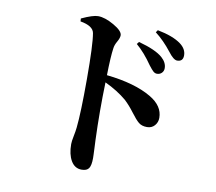

<svg xmlns="http://www.w3.org/2000/svg" viewBox="-89 -893 1177 1048"><g transform="rotate(10 500.0 -368.5)"><path d="M606 -676 616 -689Q712 -663 750 -629Q779 -603 779 -572Q779 -556 768.5 -545.5Q758 -535 742 -535Q731 -535 721.5 -543.5Q712 -552 696 -573Q652 -637 606 -676ZM282 -744 281 -760Q343 -789 372 -789Q410 -789 460.5 -760Q511 -731 511 -707Q511 -692 498.5 -670.5Q486 -649 484 -631Q477 -584 475 -480Q633 -463 724 -409Q797 -366 797 -300Q797 -275 781 -257Q765 -239 739 -239Q710 -239 692.5 -253.5Q675 -268 648.5 -303.5Q622 -339 594 -365Q544 -407 474 -440Q469 -279 475 -120Q476 -100 477 -76.5Q478 -53 478.5 -40Q479 -27 479 -21Q479 19 468 35.5Q457 52 428 52Q390 52 369 16.5Q348 -19 348 -76Q348 -91 354 -120.5Q360 -150 362 -170Q371 -254 371 -439Q371 -631 360 -693Q353 -732 282 -744ZM697 -757 706 -770Q793 -753 836 -721Q871 -695 871 -659Q871 -625 838 -625Q818 -625 788 -665Q745 -720 697 -757Z"/></g></svg>

Font: Swei Spring CJKtc
Style: Bold
Weight: 700
Version: Version 1.021